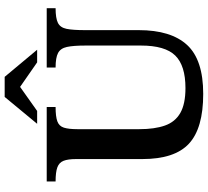

<svg xmlns="http://www.w3.org/2000/svg" viewBox="-54 -823 890 822"><g transform="rotate(-90 391.0 -412.0)"><path d="M400 13Q253 13 187 -48Q121 -109 121 -248V-531Q121 -566 113.5 -585Q106 -604 85.5 -611.5Q65 -619 25 -619V-657H344V-619Q303 -619 282.5 -611.5Q262 -604 255.5 -583.5Q249 -563 249 -526V-260Q249 -195 264.5 -151Q280 -107 318.5 -85Q357 -63 425 -63Q521 -63 564 -106.5Q607 -150 607 -254V-490Q607 -543 601 -570.5Q595 -598 575 -608.5Q555 -619 513 -619V-657H767V-619Q724 -619 704 -609Q684 -599 678.5 -572Q673 -545 673 -493V-263Q673 -125 609.5 -56Q546 13 400 13ZM327 -698H272L387 -837H473L589 -698H535L430 -771Z"/></g></svg>

Font: STIX Two Text SemiBold
Style: Regular
Weight: 600
Designer: Ross Mills, John Hudson & Paul Hanslow, Tiro Typeworks Ltd; with prior portions MicroPress Inc., and Coen Hoffman.
Foundry: Tiro Typeworks Ltd
Version: Version 2.13 b171